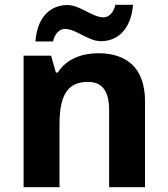

<svg xmlns="http://www.w3.org/2000/svg" viewBox="-20 -777 697 797"><path d="M127 -605H200C208 -640 229 -657 249 -657C296 -657 346 -606 399 -606C467 -606 524 -654 532 -757H459C451 -722 430 -705 410 -705C363 -705 313 -756 260 -756C191 -756 135 -709 127 -605ZM388 -556C320 -556 255 -532 220 -476H212L192 -546H78V0H227V-257C227 -373 254 -437 345 -437C406 -437 433 -397 433 -319V0H582V-356C582 -496 505 -556 388 -556Z"/></svg>

Font: Noto Sans Javanese
Style: Bold
Weight: 700
Designer: Monotype Design Team
Foundry: Monotype Imaging Inc.
Version: Version 2.005